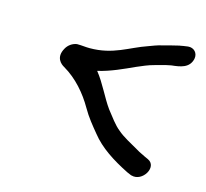

<svg xmlns="http://www.w3.org/2000/svg" viewBox="-72 -520 638 596"><g transform="rotate(15 246.5 -222.0)"><path d="M128 -357C114 -355 101 -346 94 -333C76 -301 97 -284 108 -278C151 -253 184 -214 207 -174C223 -146 240 -126 258 -104C288 -66 332 -38 382 -13L396 -7H397C434 4 468 -53 433 -69L422 -74C415 -78 404 -82 393 -89C369 -103 343 -116 326 -131C308 -145 293 -167 277 -187C255 -217 236 -261 210 -293C250 -302 290 -321 323 -336C339 -343 360 -352 376 -356C382 -357 409 -366 428 -369C456 -372 485 -376 492 -407C496 -426 482 -441 463 -439C453 -438 444 -436 438 -435H437C431 -434 389 -423 386 -422C371 -419 354 -412 343 -408C287 -389 245 -355 169 -355C155 -355 145 -357 130 -357Z"/></g></svg>

Font: Stray Cat
Style: ExBdCnObl
Weight: 800
Version: Version 1.0